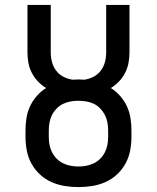

<svg xmlns="http://www.w3.org/2000/svg" viewBox="-20 -755 640 783"><path d="M300 8Q272 8 244 3.5Q216 -1 190 -12.5Q164 -24 143 -43.5Q122 -63 108.5 -87.5Q95 -112 89.5 -140Q84 -168 84 -196V-224Q84 -249 88 -274Q92 -299 102.5 -321.5Q113 -344 130 -363.5Q147 -383 168 -396Q150 -407 135 -422.5Q120 -438 110 -457.5Q100 -477 96 -498Q92 -519 92 -541V-735H187V-541Q187 -521 192 -502Q197 -483 209 -467Q221 -451 238.5 -442Q256 -433 276 -430Q282 -430 288 -430.5Q294 -431 300 -431Q306 -431 312 -430.5Q318 -430 324 -430Q344 -433 361.5 -442Q379 -451 391 -467Q403 -483 408 -502Q413 -521 413 -541V-735H508V-541Q508 -519 504 -498Q500 -477 490 -457.5Q480 -438 465 -422.5Q450 -407 432 -396Q453 -383 470 -363.5Q487 -344 497.5 -321.5Q508 -299 512 -274Q516 -249 516 -224V-196Q516 -168 510.5 -140Q505 -112 491.5 -87.5Q478 -63 457 -43.5Q436 -24 410 -12.5Q384 -1 356 3.5Q328 8 300 8ZM300 -76Q316 -76 332 -79Q348 -82 362.5 -89Q377 -96 388.5 -107.5Q400 -119 407.5 -133.5Q415 -148 418 -164Q421 -180 421 -196V-224Q421 -240 418 -256Q415 -272 407.5 -286.5Q400 -301 388.5 -313Q377 -325 362 -332Q347 -339 331 -341.5Q315 -344 298 -344Q282 -344 266.5 -341Q251 -338 236.5 -331Q222 -324 210.5 -312Q199 -300 192 -286Q185 -272 182 -256Q179 -240 179 -224V-196Q179 -180 182 -164Q185 -148 192.5 -133.5Q200 -119 211.5 -107.5Q223 -96 237.5 -89Q252 -82 268 -79Q284 -76 300 -76Z"/></svg>

Font: Iosevka Curly Slab MdEx
Style: Regular
Weight: 500
Width: 7
Monospace: yes
Designer: Belleve Invis
Foundry: Belleve Invis
Version: Version 11.1.0; ttfautohint (v1.8.3)